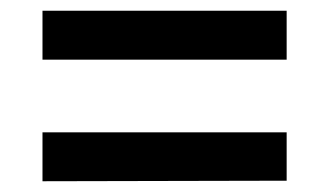

<svg xmlns="http://www.w3.org/2000/svg" viewBox="-20 -525 616 357"><path d="M513 -505H59V-414H513ZM513 -279H59V-188L513 -189Z"/></svg>

Font: United Sans SemiBold
Style: Regular
Weight: 600
Designer: Pablo Impallari, Rodrigo Fuenzalida (Modified by Dan O. Williams)
Version: Version 1.000;PS 001.000;hotconv 1.0.88;makeotf.lib2.5.64775